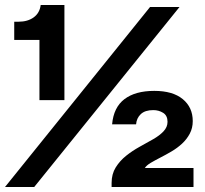

<svg xmlns="http://www.w3.org/2000/svg" viewBox="-47 -749 822 769"><path d="M111 -348V-589H10V-662H27Q64 -662 88 -679.5Q112 -697 116 -729H211V-348ZM-27 0 554 -721H672L90 0ZM400 0V-16Q400 -52 416.5 -78.5Q433 -105 458 -125Q483 -145 512 -161Q541 -177 566.5 -191.5Q592 -206 608 -223Q624 -240 624 -261Q624 -286 606.5 -297Q589 -308 567 -308Q534 -308 517 -292Q500 -276 498 -251H402Q408 -319 451.5 -352Q495 -385 571 -385Q645 -385 685 -352Q725 -319 725 -264Q725 -236 713 -213.5Q701 -191 682 -173.5Q663 -156 640 -142.5Q617 -129 595.5 -118Q574 -107 557 -97Q540 -87 533 -76H728V0Z"/></svg>

Font: Mona Sans Expanded
Style: Bold
Weight: 700
Width: 7
Designer: Deni Anggara
Foundry: GitHub
Version: Version 2.000